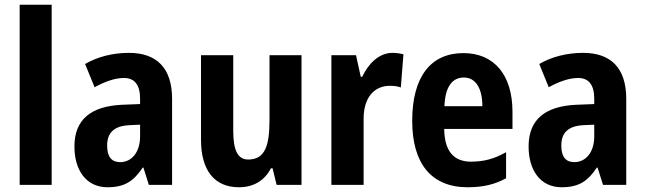

<svg xmlns="http://www.w3.org/2000/svg" viewBox="-20 -780 2723 810"><path d="M198 0V-760H63V0Z M524 -557C455 -557 390 -540 339 -510L379 -412C425 -437 466 -451 503 -451C548 -451 571 -422 571 -363V-341L495 -338C364 -332 294 -276 294 -162C294 -65 341 10 434 10C506 10 544 -16 582 -73H585L608 0H706V-363C706 -492 642 -557 524 -557ZM527 -252 571 -254V-205C571 -137 535 -96 487 -96C452 -96 432 -117 432 -166C432 -219 460 -249 527 -252Z M1252 -547H1117V-275C1117 -167 1099 -107 1027 -107C982 -107 964 -148 964 -228V-547H828V-190C828 -61 885 10 988 10C1047 10 1095 -16 1123 -70H1130L1147 0H1252Z M1636 -557C1577 -557 1533 -509 1508 -456H1502L1482 -547H1378V0H1514V-279C1514 -369 1559 -418 1625 -418C1642 -418 1658 -416 1671 -411L1682 -551C1666 -555 1650 -557 1636 -557Z M1935 -556C1797 -556 1719 -456 1719 -270C1719 -92 1798 10 1953 10C2018 10 2068 -2 2115 -28V-138C2064 -109 2020 -98 1967 -98C1893 -98 1855 -144 1854 -236H2142V-309C2142 -462 2066 -556 1935 -556ZM1937 -453C1988 -453 2015 -405 2015 -332H1855C1858 -417 1890 -453 1937 -453Z M2440 -557C2371 -557 2306 -540 2255 -510L2295 -412C2341 -437 2382 -451 2419 -451C2464 -451 2487 -422 2487 -363V-341L2411 -338C2280 -332 2210 -276 2210 -162C2210 -65 2257 10 2350 10C2422 10 2460 -16 2498 -73H2501L2524 0H2622V-363C2622 -492 2558 -557 2440 -557ZM2443 -252 2487 -254V-205C2487 -137 2451 -96 2403 -96C2368 -96 2348 -117 2348 -166C2348 -219 2376 -249 2443 -252Z"/></svg>

Font: Noto Sans Devanagari Condensed
Style: Bold
Weight: 700
Width: 3
Designer: Jelle Bosma - Monotype Design Team
Foundry: Monotype Imaging Inc.
Version: Version 2.004